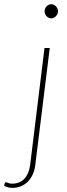

<svg xmlns="http://www.w3.org/2000/svg" viewBox="-104 -726 326 932"><path d="M137.5 -493 67 77Q64 100.5 55 120.5Q46 140.5 31.8 155Q17.5 169.5 -1.8 177.8Q-21 186 -44 186Q-57 186 -66.2 183.2Q-75.5 180.5 -84 175.5L-81 163Q-79 159 -76.2 158.8Q-73.5 158.5 -69.8 160Q-66 161.5 -60 163.5Q-54 165.5 -45 165.5Q-7.5 165.5 14.5 141.5Q36.5 117.5 42 77L112 -493ZM177.5 -671Q177.5 -657.5 167.2 -647.2Q157 -637 145 -637Q132 -637 122.2 -647.2Q112.5 -657.5 112.5 -671Q112.5 -685 122.2 -695.2Q132 -705.5 145 -705.5Q157.5 -705.5 167.5 -695.2Q177.5 -685 177.5 -671Z"/></svg>

Font: Lato Thin
Style: Italic
Weight: 200
Italic angle: -7°
Designer: Lukasz Dziedzic
Foundry: tyPoland Lukasz Dziedzic
Version: Version 2.007; 2014-02-27